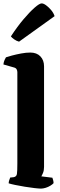

<svg xmlns="http://www.w3.org/2000/svg" viewBox="-25 -1109 351 1129"><path d="M216 0Q204 0 178 -3Q152 -6 121 -11Q90 -16 64 -21.5Q38 -27 26 -31Q26 -39 29 -48.5Q32 -58 35 -65L55 -67Q72 -70 74.5 -86Q77 -102 77 -147V-685Q77 -693 73 -701Q69 -709 58 -712L-5 -730Q-3 -746 2 -756.5Q7 -767 10 -772Q21 -776 45.5 -782.5Q70 -789 99 -794.5Q128 -800 153 -800Q191 -800 212.5 -777.5Q234 -755 234 -719V-128Q234 -107 228 -92.5Q222 -78 218 -72L283 -64Q285 -59 287.5 -49.5Q290 -40 290 -32Q284 -25 271 -17Q258 -9 243 -4.5Q228 0 216 0ZM87 -864Q72 -868 58.5 -877.5Q45 -887 39 -895Q77 -953 113.5 -996Q150 -1039 178.5 -1064Q207 -1089 220 -1089Q231 -1089 246 -1078Q261 -1067 275.5 -1050Q290 -1033 296 -1014Z"/></svg>

Font: Texturina 12pt ExtraBold
Style: Regular
Weight: 800
Designer: Guillermo Torres Carreño
Foundry: Omnibus-Type
Version: Version 1.002